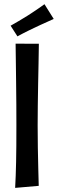

<svg xmlns="http://www.w3.org/2000/svg" viewBox="-20 -904 278 923"><path d="M52.8 -0.8Q54.4 -28.6 55.5 -58.9Q56.6 -89.2 57.4 -125.1Q58.2 -161 58.5 -204.7Q58.8 -248.4 58.8 -302.4Q58.8 -348.6 58.5 -402.7Q58.2 -456.8 57.4 -511.1Q56.6 -565.4 56.1 -612.8Q55.6 -660.2 55 -694L166.8 -693.8Q166.4 -649 165.3 -599.4Q164.2 -549.8 163.3 -498.6Q162.4 -447.4 161.7 -397.5Q161 -347.6 161 -301.6Q161 -249.2 161.9 -194Q162.8 -138.8 164.1 -90.7Q165.4 -42.6 166.2 -10.6ZM63.8 -729.2 31 -780.4Q49.8 -791.2 70.1 -802.9Q90.4 -814.6 111.2 -827.8Q125.4 -837 139.3 -846.1Q153.2 -855.2 167.1 -864.9Q181 -874.6 193.8 -883.8L238.2 -813Q222.4 -805.8 206.7 -798.7Q191 -791.6 175.9 -784.8Q160.8 -778 146.2 -770.8Q132.2 -764.2 118.1 -757.3Q104 -750.4 90.6 -743.5Q77.2 -736.6 63.8 -729.2Z"/></svg>

Font: Truculenta
Style: Regular
Weight: 400
Designer: Ivan Castro, Eva Sanz & Omnibus-Type Team
Foundry: Omnibus-Type
Version: Version 1.002